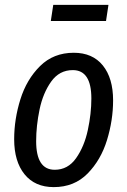

<svg xmlns="http://www.w3.org/2000/svg" viewBox="-20 -754 521 786"><path d="M38 -184Q38 -266 63.5 -347.5Q89 -429 144 -483.5Q199 -538 282 -538Q359 -538 401 -486Q443 -434 443 -343Q443 -262 418 -180.5Q393 -99 338.5 -43.5Q284 12 200 12Q123 12 80.5 -40.5Q38 -93 38 -184ZM354 -351Q354 -467 278 -467Q223 -467 189.5 -420Q156 -373 142 -306Q128 -239 128 -176Q128 -59 204 -59Q258 -59 291.5 -106.5Q325 -154 339.5 -221.5Q354 -289 354 -351ZM414 -668H188L198 -734H424Z"/></svg>

Font: Fira Sans Extra Condensed
Style: Italic
Weight: 400
Width: 3
Italic angle: -8°
Designer: Carrois Corporate & Edenspiekermann AG
Foundry: Carrois Corporate GbR & Edenspiekermann AG
Version: Version 4.203